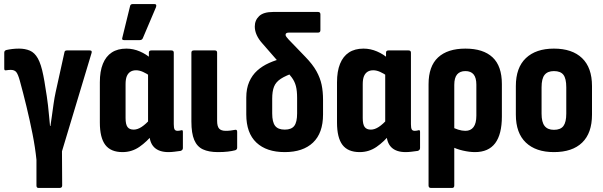

<svg xmlns="http://www.w3.org/2000/svg" viewBox="-20 -743 2978 948"><path d="M170 185Q160 185 160 173V46Q154 -14 140.5 -82Q127 -150 110.5 -218Q94 -286 78 -344Q69 -377 60 -387.5Q51 -398 33 -398Q28 -398 22 -397.5Q16 -397 11 -396Q5 -395 3 -397Q1 -399 1 -405V-483Q1 -493 11 -496Q24 -499 40 -501Q56 -503 74 -503Q104 -503 127.5 -493Q151 -483 167 -454.5Q183 -426 194 -370Q200 -340 203.5 -315Q207 -290 211 -268Q214 -250 217 -223Q220 -196 222.5 -168.5Q225 -141 227 -121H229Q232 -140 236 -169Q240 -198 244.5 -230Q249 -262 255 -289L298 -484Q299 -494 310 -494H423Q430 -494 432 -490.5Q434 -487 432 -481L286 4L287 173Q287 185 274 185Z M585 8Q527 8 500 -27.5Q473 -63 473 -138V-337Q473 -391 488 -428Q503 -465 532 -484Q561 -503 604 -503Q638 -503 670.5 -489Q703 -475 727 -453L722 -367Q704 -380 686 -388Q668 -396 652 -396Q635 -396 623.5 -388.5Q612 -381 606 -366.5Q600 -352 600 -327V-160Q600 -129 609.5 -116Q619 -103 640 -103Q659 -103 679.5 -116.5Q700 -130 723 -156L737 -83Q706 -44 668.5 -18Q631 8 585 8ZM812 8Q765 8 741 -16Q717 -40 717 -89V-108L711 -123V-411L715 -442V-483Q715 -494 727 -494H826Q838 -494 838 -483V-130Q838 -111 842 -104Q846 -97 857 -97Q863 -97 867 -98Q871 -99 876 -100Q883 -102 883 -92V-12Q883 -2 872 2Q857 4 841.5 6Q826 8 812 8ZM592 -545Q580 -545 584 -557L622 -712Q623 -718 626.5 -720.5Q630 -723 636 -723H742Q756 -723 750 -707L685 -554Q681 -545 670 -545Z M1056 8Q1011 8 982 -5.5Q953 -19 939 -52Q925 -85 925 -143V-483Q925 -494 937 -494H1041Q1052 -494 1052 -483V-147Q1052 -119 1062 -108Q1072 -97 1095 -97Q1107 -97 1119 -98.5Q1131 -100 1141 -102Q1151 -104 1151 -92V-14Q1151 -4 1141 -1Q1126 3 1105 5.5Q1084 8 1056 8Z M1386 8Q1296 8 1246 -39Q1196 -86 1196 -178V-261Q1196 -306 1210.5 -339Q1225 -372 1250 -394.5Q1275 -417 1308.5 -432Q1342 -447 1380 -456L1438 -386Q1391 -370 1366.5 -354Q1342 -338 1333 -315Q1324 -292 1324 -256V-183Q1324 -140 1338.5 -121.5Q1353 -103 1386 -103Q1419 -103 1433 -121.5Q1447 -140 1447 -183V-259Q1447 -295 1441 -318Q1435 -341 1421 -360Q1407 -379 1384 -404L1275 -529Q1257 -549 1247.5 -570Q1238 -591 1238 -612Q1238 -643 1259.5 -663.5Q1281 -684 1329 -684H1550Q1562 -684 1562 -672V-594Q1562 -582 1550 -582H1406Q1390 -582 1390 -571Q1390 -566 1394.5 -560.5Q1399 -555 1405 -548L1487 -463Q1524 -425 1542.5 -391.5Q1561 -358 1568 -324.5Q1575 -291 1575 -250V-178Q1575 -86 1525.5 -39Q1476 8 1386 8Z M1756 8Q1698 8 1671 -27.5Q1644 -63 1644 -138V-337Q1644 -391 1659 -428Q1674 -465 1703 -484Q1732 -503 1775 -503Q1809 -503 1841.5 -489Q1874 -475 1898 -453L1893 -367Q1875 -380 1857 -388Q1839 -396 1823 -396Q1806 -396 1794.5 -388.5Q1783 -381 1777 -366.5Q1771 -352 1771 -327V-160Q1771 -129 1780.5 -116Q1790 -103 1811 -103Q1830 -103 1850.5 -116.5Q1871 -130 1894 -156L1908 -83Q1877 -44 1839.5 -18Q1802 8 1756 8ZM1983 8Q1936 8 1912 -16Q1888 -40 1888 -89V-108L1882 -123V-411L1886 -442V-483Q1886 -494 1898 -494H1997Q2009 -494 2009 -483V-130Q2009 -111 2013 -104Q2017 -97 2028 -97Q2034 -97 2038 -98Q2042 -99 2047 -100Q2054 -102 2054 -92V-12Q2054 -2 2043 2Q2028 4 2012.5 6Q1997 8 1983 8Z M2108 185Q2096 185 2096 173V-327Q2096 -416 2143 -459.5Q2190 -503 2278 -503Q2366 -503 2412 -460Q2458 -417 2458 -328V-168Q2458 -80 2425 -36Q2392 8 2325 8Q2298 8 2265.5 0.5Q2233 -7 2209 -20L2208 -118Q2223 -109 2242 -103Q2261 -97 2278 -97Q2304 -97 2318 -115.5Q2332 -134 2332 -172V-325Q2332 -359 2318.5 -375.5Q2305 -392 2278 -392Q2251 -392 2237 -375.5Q2223 -359 2223 -324V173Q2223 185 2212 185Z M2715 8Q2626 8 2576.5 -39Q2527 -86 2527 -177V-318Q2527 -409 2576.5 -456Q2626 -503 2715 -503Q2805 -503 2854 -456Q2903 -409 2903 -318V-177Q2903 -86 2854.5 -39Q2806 8 2715 8ZM2715 -102Q2748 -102 2762 -121Q2776 -140 2776 -182V-312Q2776 -355 2762 -373.5Q2748 -392 2715 -392Q2684 -392 2669 -373.5Q2654 -355 2654 -312V-182Q2654 -140 2669 -121Q2684 -102 2715 -102Z"/></svg>

Font: Sofia Sans Condensed ExtraBold
Style: Regular
Weight: 800
Designer: Botio Nikoltchev, Ani Petrova
Foundry: lettersoup
Version: Version 4.101